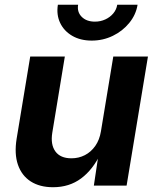

<svg xmlns="http://www.w3.org/2000/svg" viewBox="-20 -785 663 812"><path d="M204.4 6.8Q148.2 6.8 109.9 -17.7Q71.7 -42.3 55.8 -88.5Q40 -134.6 50.4 -198.7L107.8 -545.9H254.2L201.2 -224.2Q193 -173.6 214.3 -144.5Q235.5 -115.5 282 -115.5Q312.9 -115.5 339 -128.9Q365 -142.3 383 -167.9Q401 -193.5 406.9 -229.8L459.1 -545.9H605.7L515.4 0H376.9L397.3 -136.3H405.8Q373 -67.5 322.9 -30.3Q272.9 6.8 204.4 6.8ZM367.8 -613.3Q320.1 -613.3 285.3 -633.6Q250.6 -653.9 234.3 -688.3Q218 -722.7 224.8 -765H310.4Q305.3 -734.2 325.6 -713.8Q345.9 -693.5 381.4 -693.5Q405 -693.5 425.2 -702.8Q445.4 -712 459 -728.2Q472.6 -744.3 475.8 -765H561.8Q555 -722.7 526.8 -688.2Q498.7 -653.6 457.2 -633.5Q415.7 -613.3 367.8 -613.3Z"/></svg>

Font: Adwaita Sans
Style: Italic
Weight: 400
Italic angle: -9.39999°
Designer: Rasmus Andersson
Foundry: rsms
Version: Version 4.001;git-9221beed3